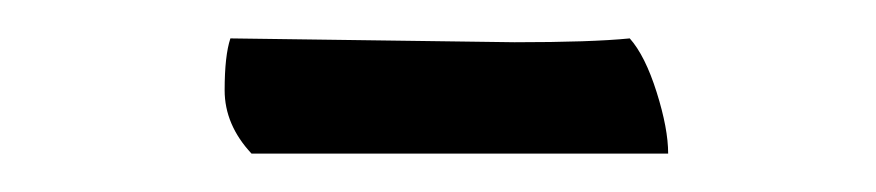

<svg xmlns="http://www.w3.org/2000/svg" viewBox="-20 -621 456 100"><path d="M100 -601 248 -599Q288 -599 308 -601Q316 -592 322 -573Q328 -554 328 -541H111Q97 -556 97 -574Q97 -592 100 -601Z"/></svg>

Font: Lusitana
Style: Regular
Weight: 400
Designer: Ana Paula Megda
Foundry: Ana Paula Megda
Version: Version 1.001; ttfautohint (v1.4.1)